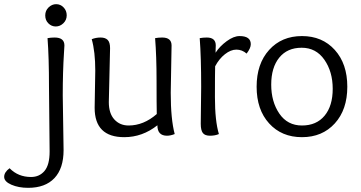

<svg xmlns="http://www.w3.org/2000/svg" viewBox="-155 -648 1731 921"><path d="M83 79 80 -231Q80 -374 73 -465Q89 -468 107 -468Q154 -468 154 -430Q154 -426 152 -396Q146 -304 146 -190L150 72Q150 160 106 206.5Q62 253 -20 253Q-66 253 -100.5 238Q-135 223 -135 200.5Q-135 178 -109 159Q-68 201 -6 201Q34 201 58.5 172Q83 143 83 79ZM165 -574.5Q165 -552 149 -536.5Q133 -521 112.5 -521Q92 -521 77 -536Q62 -551 62 -574Q62 -597 78 -612.5Q94 -628 114.5 -628Q135 -628 150 -612.5Q165 -597 165 -574.5Z M668 -430 664 -203Q664 -76 683 -5Q663 3 646 3Q600 3 600 -47Q528 10 441 10Q299 10 299 -131L302 -309Q302 -400 285 -460Q305 -468 327.5 -468Q350 -468 361.5 -456.5Q373 -445 373 -417Q373 -417 367 -158Q367 -104 393.5 -75Q420 -46 462 -46Q534 -46 597 -101Q596 -144 596 -261Q596 -378 589 -465Q605 -468 623 -468Q668 -468 668 -430Z M808 -54 810 -231Q810 -374 803 -465Q819 -468 837 -468Q880 -468 880 -430Q880 -428 879.5 -416.5Q879 -405 879 -395Q899 -426 932.5 -450.5Q966 -475 994 -475Q1048 -475 1048 -436Q1048 -417 1028 -391Q1006 -410 979 -410Q952 -410 924 -388Q896 -366 877 -330Q876 -296 876 -182Q876 -68 895 -5Q877 3 852.5 3Q828 3 818 -10Q808 -23 808 -54Z M1511 -232Q1511 -122 1451 -56Q1391 10 1293.5 10Q1196 10 1136 -56Q1076 -122 1076 -232Q1076 -342 1136 -408.5Q1196 -475 1293.5 -475Q1391 -475 1451 -408.5Q1511 -342 1511 -232ZM1293.5 -46Q1363 -46 1402 -93Q1441 -140 1441 -222Q1441 -304 1401 -361.5Q1361 -419 1292 -419Q1223 -419 1184.5 -371.5Q1146 -324 1146 -242Q1146 -160 1185 -103Q1224 -46 1293.5 -46Z"/></svg>

Font: Overlock
Style: Regular
Weight: 400
Designer: Dario Muhafara
Foundry: Dario Manuel Muhafara
Version: Version 1.002